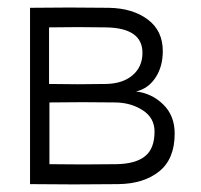

<svg xmlns="http://www.w3.org/2000/svg" viewBox="-20 -491 535 512"><path d="M110.8 -267.1Q187 -265.6 263.2 -267.1Q307.6 -268.1 333.7 -290.5Q359.9 -313 359.9 -350.1Q359.9 -416.5 262.2 -418Q186.5 -419.4 110.8 -418ZM60.1 0V-470.2Q164.1 -471.7 270 -470.2Q333.5 -469.2 373.8 -439.2Q414.1 -409.2 414.1 -355Q414.1 -313 394.5 -283.7Q375 -254.4 342.8 -247.1Q384.8 -242.2 415.3 -212.4Q445.8 -182.6 445.8 -134.8Q445.8 -67.4 404.8 -34.2Q363.8 -1 295.9 0Q177.2 1.5 60.1 0ZM111.8 -53.2Q200.7 -51.8 291 -53.2Q341.8 -54.2 366.9 -74.5Q392.1 -94.7 392.1 -140.1Q392.1 -176.3 361.3 -196.5Q330.6 -216.8 289.1 -217.8Q199.7 -219.2 111.8 -217.8Z"/></svg>

Font: Kreadon Light
Style: Regular
Weight: 300
Designer: kohakuno
Foundry: StudioGnu
Version: Version 1.000;Glyphs 3.1.2 (3151)